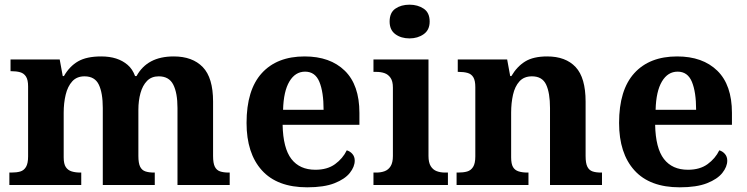

<svg xmlns="http://www.w3.org/2000/svg" viewBox="-20 -790 3189 820"><path d="M20 0V-53H28Q51 -53 66.5 -57.5Q82 -62 91 -77Q100 -92 100 -122V-421Q100 -449 91 -463Q82 -477 66 -481.5Q50 -486 28 -486H25V-536H235L248 -465H253Q277 -507 313.5 -528Q350 -549 412 -549Q448 -549 476 -540Q504 -531 525 -513Q546 -495 557 -465H563Q586 -507 625.5 -528Q665 -549 722 -549Q802 -549 846 -503.5Q890 -458 890 -356V-124Q890 -93 897.5 -78Q905 -63 920 -58Q935 -53 957 -53H961V0H738V-329Q738 -393 720 -428.5Q702 -464 658 -464Q627 -464 608 -444.5Q589 -425 580 -392.5Q571 -360 571 -321V-124Q571 -93 578.5 -78Q586 -63 601 -58Q616 -53 638 -53H641V0H419V-329Q419 -393 402 -428.5Q385 -464 341 -464Q308 -464 288.5 -442.5Q269 -421 260.5 -385.5Q252 -350 252 -309V-118Q252 -90 261 -76.5Q270 -63 286 -58Q302 -53 324 -53H327V0Z M1292 10Q1164 10 1098.5 -62.5Q1033 -135 1033 -265Q1033 -406 1098 -477.5Q1163 -549 1281 -549Q1390 -549 1452.5 -488Q1515 -427 1515 -308V-257H1187Q1189 -157 1224.5 -111Q1260 -65 1327 -65Q1378 -65 1411 -89Q1444 -113 1461 -148Q1475 -144 1485 -132.5Q1495 -121 1495 -104Q1495 -78 1474 -51.5Q1453 -25 1408.5 -7.5Q1364 10 1292 10ZM1362 -321Q1362 -397 1344 -440.5Q1326 -484 1283 -484Q1241 -484 1216 -442Q1191 -400 1189 -321Z M1575 0V-53H1587Q1607 -53 1623 -59Q1639 -65 1648.5 -80.5Q1658 -96 1658 -124V-416Q1658 -443 1648 -457.5Q1638 -472 1622.5 -477.5Q1607 -483 1587 -483H1575V-536H1810V-124Q1810 -96 1819.5 -80.5Q1829 -65 1845 -59Q1861 -53 1881 -53H1893V0ZM1729 -626Q1693 -626 1668.5 -644Q1644 -662 1644 -698Q1644 -736 1668.5 -753Q1693 -770 1729 -770Q1764 -770 1789.5 -753Q1815 -736 1815 -698Q1815 -662 1789.5 -644Q1764 -626 1729 -626Z M1930 0V-53H1936Q1959 -53 1975 -57.5Q1991 -62 2000.5 -77Q2010 -92 2010 -122V-418Q2010 -446 2001.5 -460Q1993 -474 1977 -478.5Q1961 -483 1939 -483H1935V-536H2146L2159 -465H2164Q2188 -506 2223 -527.5Q2258 -549 2317 -549Q2396 -549 2438.5 -503.5Q2481 -458 2481 -356V-124Q2481 -93 2488.5 -78Q2496 -63 2510.5 -58Q2525 -53 2547 -53H2551V0H2329V-329Q2329 -393 2312.5 -428.5Q2296 -464 2252 -464Q2218 -464 2198.5 -442.5Q2179 -421 2171 -385.5Q2163 -350 2163 -309V-118Q2163 -90 2171 -76.5Q2179 -63 2195 -58Q2211 -53 2233 -53H2237V0Z M2883 10Q2755 10 2689.5 -62.5Q2624 -135 2624 -265Q2624 -406 2689 -477.5Q2754 -549 2872 -549Q2981 -549 3043.5 -488Q3106 -427 3106 -308V-257H2778Q2780 -157 2815.5 -111Q2851 -65 2918 -65Q2969 -65 3002 -89Q3035 -113 3052 -148Q3066 -144 3076 -132.5Q3086 -121 3086 -104Q3086 -78 3065 -51.5Q3044 -25 2999.5 -7.5Q2955 10 2883 10ZM2953 -321Q2953 -397 2935 -440.5Q2917 -484 2874 -484Q2832 -484 2807 -442Q2782 -400 2780 -321Z"/></svg>

Font: Noto Serif Myanmar
Style: Regular
Weight: 400
Designer: Ben Mitchell and the Monotype Design Team
Foundry: Monotype Imaging Inc.
Version: Version 2.106